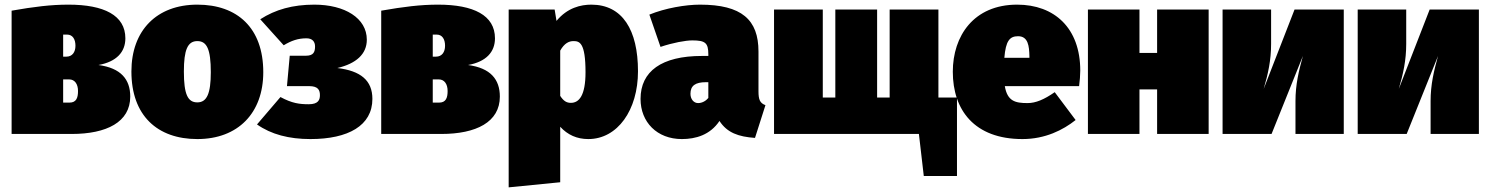

<svg xmlns="http://www.w3.org/2000/svg" viewBox="-20 -577 6420 827"><path d="M404 -297C482 -311 520 -353 520 -412C520 -511 428 -557 275 -557C199 -557 127 -548 30 -531V0H289C439 0 541 -51 541 -161C541 -235 501 -284 404 -297ZM269 -428C293 -428 305 -408 305 -380C305 -352 291 -333 266 -333H252V-428ZM279 -135H252V-235H278C302 -235 316 -215 316 -185C316 -156 309 -135 279 -135Z M830 -557C655 -557 546 -446 546 -269C546 -79 658 22 830 22C1005 22 1114 -90 1114 -266C1114 -457 1002 -557 830 -557ZM830 -400C871 -400 888 -365 888 -266C888 -174 871 -136 830 -136C789 -136 772 -170 772 -269C772 -362 788 -400 830 -400Z M1334 -557C1241 -557 1166 -536 1101 -494L1202 -382C1235 -402 1264 -412 1300 -412C1326 -412 1337 -397 1337 -377C1337 -354 1331 -337 1298 -337H1228L1216 -206H1312C1351 -206 1358 -188 1358 -167C1358 -147 1351 -128 1310 -128C1270 -128 1238 -132 1188 -159L1087 -41C1148 2 1225 22 1317 22C1480 22 1584 -36 1584 -151C1584 -231 1533 -272 1433 -284C1514 -303 1560 -344 1560 -406C1560 -499 1465 -557 1334 -557Z M1996 -297C2074 -311 2112 -353 2112 -412C2112 -511 2020 -557 1867 -557C1791 -557 1719 -548 1622 -531V0H1881C2031 0 2133 -51 2133 -161C2133 -235 2093 -284 1996 -297ZM1861 -428C1885 -428 1897 -408 1897 -380C1897 -352 1883 -333 1858 -333H1844V-428ZM1871 -135H1844V-235H1870C1894 -235 1908 -215 1908 -185C1908 -156 1901 -135 1871 -135Z M2527 -557C2482 -557 2424 -544 2377 -487L2369 -536H2171V230L2393 208V-31C2425 4 2465 22 2514 22C2640 22 2728 -103 2728 -270C2728 -448 2661 -557 2527 -557ZM2439 -134C2421 -134 2408 -141 2393 -164V-359C2411 -391 2431 -400 2450 -400C2476 -400 2502 -394 2502 -266C2502 -165 2474 -134 2439 -134Z M3247 -184V-355C3247 -492 3175 -557 2995 -557C2933 -557 2845 -542 2777 -514L2825 -375C2878 -393 2933 -403 2962 -403C3018 -403 3031 -392 3031 -343V-336H3003C2830 -336 2739 -270 2739 -151C2739 -51 2810 22 2917 22C2977 22 3039 4 3079 -56C3112 -5 3161 12 3232 17L3277 -124C3253 -133 3247 -148 3247 -184ZM2987 -133C2968 -133 2954 -150 2954 -173C2954 -208 2975 -223 3021 -223H3031V-155C3021 -143 3005 -133 2987 -133Z M4022 -157V-536H3812V-157H3758V-536H3578V-157H3524V-536H3314V0H3938L3959 181H4102V-157Z M4633 -273C4633 -456 4522 -557 4361 -557C4174 -557 4084 -422 4084 -268C4084 -103 4177 22 4384 22C4482 22 4559 -17 4613 -60L4523 -180C4477 -148 4441 -133 4406 -133C4353 -133 4319 -141 4308 -206H4628C4631 -227 4633 -256 4633 -273ZM4414 -328H4306C4312 -401 4329 -421 4365 -421C4409 -421 4413 -378 4414 -335Z M4964 0H5186V-536H4964V-349H4888V-536H4666V0H4888V-192H4964Z M5768 -536H5556L5423 -194C5442 -259 5455 -317 5455 -388V-536H5246V0H5457L5592 -336C5574 -271 5560 -212 5560 -142V0H5768Z M6350 -536H6138L6005 -194C6024 -259 6037 -317 6037 -388V-536H5828V0H6039L6174 -336C6156 -271 6142 -212 6142 -142V0H6350Z"/></svg>

Font: Fira Sans Ultra
Style: Regular
Weight: 950
Designer: Carrois Corporate & Edenspiekermann AG
Foundry: Carrois Corporate GbR & Edenspiekermann AG
Version: Version 4.203;PS 004.203;hotconv 1.0.88;makeotf.lib2.5.64775